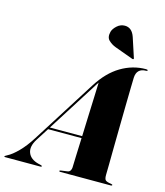

<svg xmlns="http://www.w3.org/2000/svg" viewBox="-197 -1021 960 1120"><g transform="rotate(15 283.0 -461.0)"><path d="M91.5 -145.5Q61 -97.5 75 -61.5Q89 -25.5 138.5 -13L154.5 -9Q161 -7.5 161 -4Q161 0 154 0H-59Q-65 0 -65 -3Q-65 -6 -50.5 -13.5Q-22.5 -27.5 13 -63.5Q48.5 -99.5 82 -153L324 -535.5Q379.5 -623.5 450.8 -666Q522 -708.5 601.5 -708.5Q612.5 -708.5 612.5 -704Q612.5 -699.5 605.5 -699.5Q548 -699.5 545.5 -641.5Q545 -627 544 -582.2Q543 -537.5 542 -476Q541 -414.5 540 -347Q539 -279.5 538.2 -218Q537.5 -156.5 537 -112.5Q536.5 -68.5 536 -54Q535.5 -30 542.5 -21.8Q549.5 -13.5 577.5 -9.5Q586.5 -8 586.5 -4.5Q586.5 0 578.5 0H273Q267 0 267 -4Q267 -8 273.5 -8.5L313 -14Q324.5 -15.5 330 -24Q335.5 -32.5 336 -43Q336.5 -61 338.2 -110.5Q340 -160 342.5 -222.5H140.5ZM331.5 -524.5 148 -234.5H343Q345 -296 347.5 -360Q350 -424 352 -477.8Q354 -531.5 355 -561Q351 -555.5 345.2 -546.5Q339.5 -537.5 331.5 -524.5ZM478 -870 516.5 -752.5Q518.5 -749 516 -746.5Q514 -744 509 -745.5L398 -786Q373.5 -795 354.8 -812.8Q336 -830.5 345 -865.5Q350 -884 370.5 -902.8Q391 -921.5 417.5 -921.5Q460.5 -921.5 478 -870Z"/></g></svg>

Font: Fraunces 144pt Black
Style: Italic
Weight: 900
Italic angle: -16°
Version: Version 1.000;[0bf87f6ff]